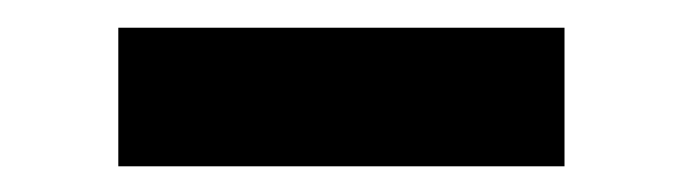

<svg xmlns="http://www.w3.org/2000/svg" viewBox="-20 -712 506 142"><path d="M67.5 -589V-691.5H397.5V-589Z"/></svg>

Font: Undotted
Style: Bold
Weight: 700
Designer: Delve Withrington, Dave Bailey, Thomas Jockin
Foundry: Delve Fonts LLC
Version: Version 4.000